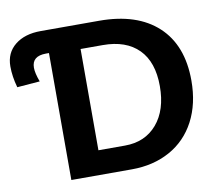

<svg xmlns="http://www.w3.org/2000/svg" viewBox="-77 -779 990 869"><g transform="rotate(-10 418.5 -344.0)"><path d="M795.9 -349.1Q795.9 -242.7 754.2 -163.3Q712.4 -84 636 -42Q559.6 0 460.9 0H182.6V-583.5H168.9Q104 -583.5 104 -529.8Q104 -504.9 119.1 -464.4L14.6 -456.1Q0 -507.3 0 -554.2Q0 -616.2 44.7 -652.1Q89.4 -688 163.1 -688H431.6Q605.5 -688 700.7 -599.9Q795.9 -511.7 795.9 -349.1ZM650.9 -349.1Q650.9 -460 593.3 -518.3Q535.6 -576.7 428.7 -576.7H326.7V-111.3H448.7Q541.5 -111.3 596.2 -175.3Q650.9 -239.3 650.9 -349.1Z"/></g></svg>

Font: Arial
Style: Bold
Weight: 700
Designer: Steve Matteson
Foundry: Ascender Corporation
Version: Version 2.00.3